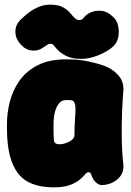

<svg xmlns="http://www.w3.org/2000/svg" viewBox="-20 -780 565 825"><path d="M210 25Q102 25 56 -37Q10 -99 10 -225V-250Q10 -294 22 -342Q34 -390 62.5 -431.5Q91 -473 140.5 -499Q190 -525 265 -525Q318 -525 358 -516.5Q398 -508 429 -497Q464 -484 488.5 -456.5Q513 -429 510 -390Q506 -341 504.5 -298Q503 -255 503 -216.5Q503 -178 504.5 -142.5Q506 -107 510 -74Q514 -34 484.5 -9.5Q455 15 416 15Q407 15 398 8.5Q389 2 382 -8Q374 -22 371.5 -31Q369 -40 360 -40Q353 -40 345 -30Q337 -20 322 -7.5Q307 5 280.5 15Q254 25 210 25ZM235 -160Q248 -160 263 -165Q278 -170 289 -179Q300 -188 300 -200Q300 -222 300.5 -235.5Q301 -249 302 -262.5Q303 -276 304 -298Q307 -349 286 -349Q281 -350 275.5 -350Q270 -350 265 -350Q247 -350 236.5 -339Q226 -328 220 -311.5Q214 -295 212 -278.5Q210 -262 210 -250V-225Q210 -196 211.5 -178Q213 -160 235 -160ZM65 -594Q46 -616 46 -644Q46 -672 67 -694Q79 -706 98 -721.5Q117 -737 142 -748.5Q167 -760 195 -760Q230 -760 250 -749Q270 -738 281.5 -724Q293 -710 303.5 -700.5Q314 -691 329 -695Q335 -697 340 -704Q345 -711 353 -717Q376 -734 406 -734Q436 -734 458 -714L463 -710Q481 -696 487 -671.5Q493 -647 488.5 -622.5Q484 -598 468 -582Q445 -560 405 -543.5Q365 -527 329 -527Q293 -527 270.5 -537Q248 -547 234.5 -559.5Q221 -572 213.5 -582Q206 -592 200 -592Q190 -592 184 -588Q178 -584 169 -578Q145 -560 117 -563Q89 -566 69 -589Z"/></svg>

Font: Winky Sans Black
Style: Regular
Weight: 900
Designer: Simon Atzbach
Foundry: typofactur
Version: Version 1.205